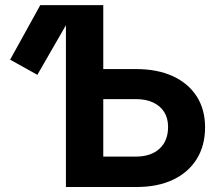

<svg xmlns="http://www.w3.org/2000/svg" viewBox="-20 -748 878 768"><path d="M129.4 -448.7 20.5 -509.3 141.1 -727.5H290ZM340.3 -471.7H524.4Q609.4 -471.7 671.1 -443.4Q732.9 -415 766.6 -362.8Q800.3 -310.5 800.3 -238.8Q800.3 -165.5 766.8 -111.8Q733.4 -58.1 672.1 -29.1Q610.8 0 526.4 0H243.7V-727.5H393.1V-121.6H522.9Q583.5 -121.6 617.9 -153.1Q652.3 -184.6 652.3 -240.2Q652.3 -275.4 636.7 -300Q621.1 -324.7 592.3 -338.1Q563.5 -351.6 522.9 -351.6H340.3Z"/></svg>

Font: Inter 17pt
Style: Bold
Weight: 700
Version: Version 4.001;git-66647c0bb